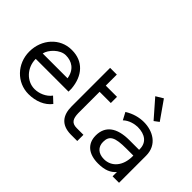

<svg xmlns="http://www.w3.org/2000/svg" viewBox="-93 -1129 1537 1537"><g transform="rotate(45 675.0 -360.5)"><path d="M430 -120C397 -75 338 -52 289 -52H287C200 -52 124 -130 124 -230H495V-264C484 -399 406 -485 281 -485H276C146 -485 46 -375 46 -235C46 -97 151 11 282 11C365 11 437 -19 479 -74ZM133 -300C143 -351 209 -421 275 -421C341 -421 400 -387 414 -300Z M596 -600V-164C596 -63 643 -2 749 0H824V-70H748C689 -70 674 -103 672 -163V-405H799V-475H672V-600Z M1073 -732 1012 -695 1143 -545 1183 -575ZM1297 -306C1297 -432 1193 -485 1094 -485C1043 -485 986 -471 932 -437L965 -375C1001 -410 1053 -421 1086 -422C1174 -422 1224 -380 1224 -308V-300H1114C972 -300 897 -243 897 -136C897 -42 962 10 1069 10C1146 10 1192 -11 1224 -49V0H1297ZM1224 -235V-225C1224 -120 1165 -48 1078 -48C1013 -48 975 -84 975 -141C975 -213 1015 -235 1145 -235Z"/></g></svg>

Font: Mint Spirit
Style: Regular
Weight: 400
Designer: HARENDAL Hirwen
Foundry: Arkandis Digital Foundry.
Version: Version 1.004;FFEdit